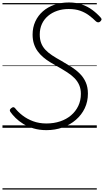

<svg xmlns="http://www.w3.org/2000/svg" viewBox="-20 -1035 842 1555"><path d="M356 19Q299 19 252 5Q205 -9 168.5 -31.5Q132 -54 106 -80Q80 -106 64 -129Q58 -138 60 -145Q62 -152 71 -159Q82 -168 89 -167Q96 -166 102 -159Q126 -128 163 -99.5Q200 -71 248.5 -53Q297 -35 356 -35Q416 -35 467 -52Q518 -69 555.5 -101Q593 -133 614 -177Q635 -221 635 -275Q635 -315 621.5 -346Q608 -377 583.5 -402Q559 -427 524 -449.5Q489 -472 445 -497Q414 -514 384 -532.5Q354 -551 329 -572.5Q304 -594 285 -620Q266 -646 255 -679.5Q244 -713 244 -755Q244 -813 266 -861Q288 -909 327.5 -943.5Q367 -978 420.5 -996.5Q474 -1015 538 -1015Q596 -1015 642.5 -999Q689 -983 727 -955Q765 -927 796 -892Q804 -883 802 -875.5Q800 -868 791 -860Q784 -854 775.5 -854Q767 -854 758 -861Q731 -888 700 -911Q669 -934 629.5 -948Q590 -962 536 -962Q486 -962 443.5 -947.5Q401 -933 369 -906Q337 -879 319.5 -841Q302 -803 302 -756Q302 -716 313.5 -686Q325 -656 347.5 -632Q370 -608 402.5 -586.5Q435 -565 477 -542Q519 -518 557.5 -493.5Q596 -469 626.5 -438.5Q657 -408 674.5 -368.5Q692 -329 692 -277Q692 -212 666.5 -158.5Q641 -105 595 -65Q549 -25 488 -3Q427 19 356 19ZM0 490H764V500H0ZM0 -20H764V0H0ZM0 -505H764V-500H0ZM0 -1010H764V-1000H0Z"/></svg>

Font: Playwrite AU QLD Guides
Style: Regular
Weight: 400
Designer: Veronika Burian, José Scaglione
Foundry: TypeTogether
Version: Version 1.003